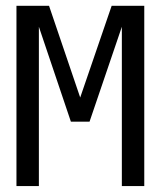

<svg xmlns="http://www.w3.org/2000/svg" viewBox="-20 -624 540 644"><path d="M35.2 -604.5H144.5L249 -296.9L354.5 -604.5H463.9V0H388.7V-534.2L280.3 -215.8H217.8L110.4 -534.2V0H35.2Z"/></svg>

Font: BabelStone Xiangqi
Style: Regular
Weight: 400
Designer: Andrew West
Foundry: BabelStone
Version: Version 11.000 June 09, 2018